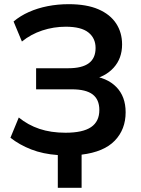

<svg xmlns="http://www.w3.org/2000/svg" viewBox="-20 -735 674 920"><path d="M257 165V8Q186 3 129.5 -19Q73 -41 30 -75L70 -172Q114 -136 169 -117.5Q224 -99 294 -99Q377 -99 416.5 -126Q456 -153 456 -208Q456 -258 424 -282.5Q392 -307 324 -307H153V-408H307Q373 -408 405.5 -432Q438 -456 438 -505Q438 -552 403.5 -579.5Q369 -607 295 -607Q237 -607 182.5 -589Q128 -571 85 -536L45 -632Q77 -659 118.5 -677.5Q160 -696 208.5 -705.5Q257 -715 309 -715Q395 -715 451.5 -690.5Q508 -666 536.5 -622.5Q565 -579 565 -522Q565 -455 524.5 -410.5Q484 -366 416 -353L413 -372Q492 -364 537 -318.5Q582 -273 582 -197Q582 -115 530 -61Q478 -7 371 6V165Z"/></svg>

Font: NunitoSans3
Style: Bold
Weight: 700
Designer: Vernon Adams
Foundry: Vernon Adams
Version: Version 3.101;gftools[0.9.27]